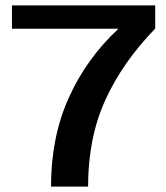

<svg xmlns="http://www.w3.org/2000/svg" viewBox="-20 -695 620 715"><path d="M170 0H308Q308 -181 372 -322Q436 -463 558 -588.5V-675H24.5V-588H420L419.5 -586.5Q301.5 -476.5 235.8 -330.2Q170 -184 170 0Z"/></svg>

Font: Anybody SemiExpanded Medium
Style: Regular
Weight: 500
Width: 6
Version: Version 1.113;gftools[0.9.25]